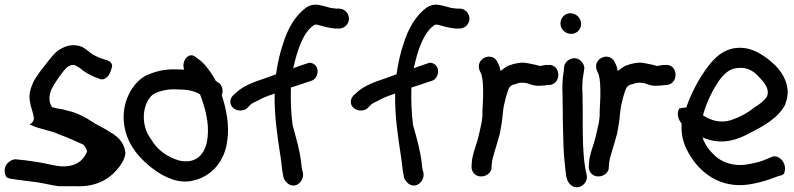

<svg xmlns="http://www.w3.org/2000/svg" viewBox="-85 -766 3419 827"><path d="M242 36C322 40 382 10 422 -39C435 -54 452 -79 455 -104V-110C450 -152 422 -178 394 -194C369 -212 340 -223 313 -241C286 -259 257 -275 223 -285L185 -295C169 -297 145 -302 139 -305C130 -322 128 -323 128 -349C129 -356 131 -364 134 -375C136 -382 148 -403 167 -431C186 -458 201 -475 207 -479C221 -487 229 -488 239 -485L259 -473C278 -456 301 -444 323 -434L340 -428C367 -413 389 -443 395 -470C401 -481 401 -502 367 -509L347 -516C335 -521 324 -526 317 -530C303 -538 290 -552 269 -564H268C234 -578 203 -571 174 -554C153 -542 134 -518 108 -484C81 -450 63 -425 55 -404C47 -386 43 -369 42 -354V-353C42 -288 84 -251 42 -230C91 -207 141 -203 167 -188C201 -176 241 -158 274 -143C284 -132 287 -127 290 -113C276 -80 252 -57 211 -51C169 -44 128 -60 82 -67C58 -70 29 -76 -1 -78L-19 -80C-24 -81 -42 -74 -48 -67C-70 -50 -68 -20 -57 -3C-51 1 -42 4 -30 5L-13 8H-12C15 11 45 16 74 19C103 23 136 32 168 36Z M858 -409H857L844 -418C842 -423 838 -431 834 -436C818 -463 792 -498 766 -514L758 -520C730 -545 695 -506 708 -466C698 -467 688 -467 677 -467C635 -469 596 -462 562 -448C510 -431 474 -380 458 -330C432 -246 458 -167 497 -115C527 -74 573 -36 612 -14C646 5 695 25 746 12C824 -5 883 -69 894 -161C904 -227 889 -295 874 -344L870 -356C879 -374 871 -399 858 -409ZM586 -366C609 -376 642 -383 675 -381H676C719 -381 752 -375 776 -360L777 -359C797 -306 817 -240 809 -172C800 -99 759 -60 689 -74C637 -88 591 -121 566 -166C555 -181 548 -194 543 -209C519 -281 549 -351 586 -366Z M950 -290C961 -290 972 -293 981 -301V-302L995 -316C998 -319 1008 -325 1026 -333C1045 -344 1068 -353 1098 -363C1096 -265 1111 -172 1123 -93C1127 -70 1129 -37 1134 -13L1137 1C1139 8 1150 21 1154 24C1188 51 1226 14 1220 -22L1217 -33C1215 -38 1214 -46 1213 -60C1206 -121 1192 -166 1175 -228C1169 -276 1166 -334 1168 -389C1211 -402 1227 -409 1259 -419C1285 -429 1294 -475 1265 -491C1258 -495 1248 -498 1241 -494L1217 -486C1207 -483 1195 -478 1178 -472C1196 -553 1221 -626 1266 -657C1270 -659 1273 -660 1273 -660C1278 -660 1282 -660 1288 -658C1304 -653 1334 -645 1359 -643H1375C1399 -643 1418 -662 1418 -686C1418 -708 1400 -729 1375 -729H1364C1358 -730 1349 -730 1339 -732C1321 -736 1295 -746 1273 -746C1260 -746 1247 -742 1233 -733C1187 -699 1154 -643 1134 -577C1121 -539 1111 -496 1104 -446C1090 -441 1074 -435 1060 -430C1019 -416 965 -399 932 -367L918 -354C911 -347 907 -337 907 -327C907 -304 929 -290 950 -290Z M1469 -290C1480 -290 1491 -293 1500 -301V-302L1514 -316C1517 -319 1527 -325 1545 -333C1564 -344 1587 -353 1617 -363C1615 -265 1630 -172 1642 -93C1646 -70 1648 -37 1653 -13L1656 1C1658 8 1669 21 1673 24C1707 51 1745 14 1739 -22L1736 -33C1734 -38 1733 -46 1732 -60C1725 -121 1711 -166 1694 -228C1688 -276 1685 -334 1687 -389C1730 -402 1746 -409 1778 -419C1804 -429 1813 -475 1784 -491C1777 -495 1767 -498 1760 -494L1736 -486C1726 -483 1714 -478 1697 -472C1715 -553 1740 -626 1785 -657C1789 -659 1792 -660 1792 -660C1797 -660 1801 -660 1807 -658C1823 -653 1853 -645 1878 -643H1894C1918 -643 1937 -662 1937 -686C1937 -708 1919 -729 1894 -729H1883C1877 -730 1868 -730 1858 -732C1840 -736 1814 -746 1792 -746C1779 -746 1766 -742 1752 -733C1706 -699 1673 -643 1653 -577C1640 -539 1630 -496 1623 -446C1609 -441 1593 -435 1579 -430C1538 -416 1484 -399 1451 -367L1437 -354C1430 -347 1426 -337 1426 -327C1426 -304 1448 -290 1469 -290Z M2284 -400C2338 -409 2328 -494 2274 -486H2265C2258 -485 2252 -484 2241 -482C2241 -482 2238 -482 2236 -483L2221 -487C2212 -489 2203 -491 2197 -492L2180 -495C2157 -499 2136 -492 2122 -489L2120 -488L2102 -482L2101 -481C2092 -476 2080 -468 2071 -460C2069 -472 2065 -485 2059 -496C2038 -547 1960 -516 1981 -462C1985 -452 1987 -451 1989 -444C1995 -423 1996 -395 1996 -365C1996 -352 1996 -340 1995 -332V-330C1995 -315 1993 -302 1993 -286V-270C1993 -260 1990 -246 1990 -241C1984 -214 1978 -183 1970 -156C1962 -128 1949 -98 1947 -65L1946 -46C1946 -29 1959 -6 1987 -6C2010 -6 2028 -21 2032 -39V-41L2033 -59C2037 -97 2055 -138 2066 -184L2067 -185C2071 -211 2078 -239 2080 -271C2082 -290 2084 -309 2088 -322L2094 -347L2102 -373C2108 -392 2115 -400 2136 -404L2148 -408C2159 -411 2174 -410 2187 -407C2196 -405 2213 -394 2245 -397C2253 -397 2263 -398 2276 -400Z M2375 -620C2399 -620 2418 -639 2418 -663C2418 -688 2397 -709 2372 -709C2346 -709 2329 -687 2329 -665C2329 -639 2351 -620 2375 -620ZM2339 -291C2339 -268 2339 -243 2340 -217L2342 -138C2343 -100 2350 -35 2354 -7V-5C2356 0 2356 1 2358 8C2361 18 2370 28 2375 32C2407 57 2450 24 2442 -12C2423 -87 2425 -199 2425 -291C2425 -315 2424 -337 2424 -357V-358C2422 -390 2423 -421 2428 -446L2431 -465C2434 -479 2428 -491 2422 -498C2396 -532 2350 -510 2345 -480V-479L2343 -458C2338 -429 2336 -394 2338 -356C2338 -336 2339 -314 2339 -291Z M2789 -400C2843 -409 2833 -494 2779 -486H2770C2763 -485 2757 -484 2746 -482C2746 -482 2743 -482 2741 -483L2726 -487C2717 -489 2708 -491 2702 -492L2685 -495C2662 -499 2641 -492 2627 -489L2625 -488L2607 -482L2606 -481C2597 -476 2585 -468 2576 -460C2574 -472 2570 -485 2564 -496C2543 -547 2465 -516 2486 -462C2490 -452 2492 -451 2494 -444C2500 -423 2501 -395 2501 -365C2501 -352 2501 -340 2500 -332V-330C2500 -315 2498 -302 2498 -286V-270C2498 -260 2495 -246 2495 -241C2489 -214 2483 -183 2475 -156C2467 -128 2454 -98 2452 -65L2451 -46C2451 -29 2464 -6 2492 -6C2515 -6 2533 -21 2537 -39V-41L2538 -59C2542 -97 2560 -138 2571 -184L2572 -185C2576 -211 2583 -239 2585 -271C2587 -290 2589 -309 2593 -322L2599 -347L2607 -373C2613 -392 2620 -400 2641 -404L2653 -408C2664 -411 2679 -410 2692 -407C2701 -405 2718 -394 2750 -397C2758 -397 2768 -398 2781 -400Z M3298 -320C3326 -389 3288 -451 3253 -486C3222 -515 3184 -543 3142 -555C3057 -576 3002 -530 2964 -479C2929 -433 2893 -368 2871 -303C2853 -302 2843 -299 2840 -298C2827 -270 2840 -247 2851 -234C2848 -183 2859 -146 2881 -107C2930 -19 3019 45 3137 29C3171 24 3202 16 3231 6L3269 -8C3283 -10 3289 -15 3292 -18C3304 -48 3289 -75 3273 -85C3264 -92 3252 -95 3241 -91L3240 -90L3200 -74C3182 -67 3158 -62 3128 -57C3072 -49 3024 -68 2996 -94C2973 -115 2952 -140 2941 -174C2962 -165 2984 -159 3008 -157C3063 -153 3111 -174 3148 -195C3198 -220 3267 -256 3298 -317ZM2943 -269C2957 -325 2988 -385 3016 -424C3039 -453 3059 -470 3091 -473C3138 -479 3166 -456 3190 -428C3212 -406 3230 -377 3219 -351C3210 -335 3187 -317 3166 -304H3165C3138 -281 3103 -262 3065 -249C3021 -234 2976 -247 2943 -269Z"/></svg>

Font: Stray Cat
Style: BlkCn
Weight: 900
Version: Version 1.0